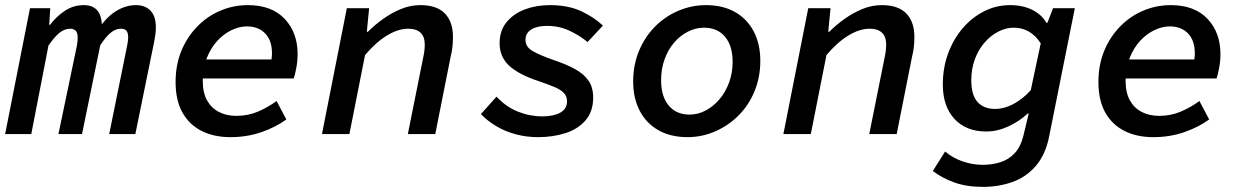

<svg xmlns="http://www.w3.org/2000/svg" viewBox="-30 -523 4850 749"><path d="M-10 0 87 -491H166L162 -426H165Q191 -460 224 -481.5Q257 -503 297 -503Q330 -503 348 -484Q366 -465 368 -422L356 -413Q389 -460 425.5 -481.5Q462 -503 501 -503Q536 -503 557 -481.5Q578 -460 578 -416Q578 -403 576.5 -391.5Q575 -380 572 -363L498 0H396L466 -345Q468 -356 469 -363Q470 -370 470 -376Q470 -396 463 -403.5Q456 -411 442 -411Q421 -411 401.5 -395Q382 -379 361 -346L290 0H198L270 -345Q272 -356 272.5 -363Q273 -370 273 -376Q273 -396 265 -403.5Q257 -411 244 -411Q222 -411 202 -395Q182 -379 159 -345L92 0Z M869 12Q805 12 757 -12Q709 -36 682 -83.5Q655 -131 655 -203Q655 -270 677.5 -324.5Q700 -379 739.5 -419.5Q779 -460 830 -481.5Q881 -503 937 -503Q1030 -503 1080.5 -449.5Q1131 -396 1131 -312Q1131 -284 1125.5 -256Q1120 -228 1116 -217H736L748 -291H1061L1025 -273Q1028 -283 1029.5 -294Q1031 -305 1031 -315Q1031 -365 1004.5 -392.5Q978 -420 933 -420Q904 -420 873.5 -405.5Q843 -391 818 -364Q793 -337 777 -297.5Q761 -258 761 -208Q761 -161 778 -131Q795 -101 824.5 -86Q854 -71 892 -71Q937 -71 976 -87.5Q1015 -104 1049 -129L1087 -57Q1046 -27 990 -7.5Q934 12 869 12Z M1226 0 1323 -491H1410L1401 -399H1405Q1432 -426 1465 -449.5Q1498 -473 1534.5 -488Q1571 -503 1610 -503Q1674 -503 1705.5 -470.5Q1737 -438 1737 -379Q1737 -360 1735 -340.5Q1733 -321 1728 -302L1668 0H1561L1619 -289Q1623 -307 1625 -321Q1627 -335 1627 -349Q1627 -380 1610.5 -395.5Q1594 -411 1563 -411Q1523 -411 1479.5 -384.5Q1436 -358 1394 -308L1333 0Z M2068 12Q2024 12 1982.5 1Q1941 -10 1906.5 -30.5Q1872 -51 1846 -78L1907 -146Q1944 -106 1990.5 -87.5Q2037 -69 2086 -69Q2129 -69 2155.5 -83.5Q2182 -98 2182 -128Q2182 -147 2170 -160Q2158 -173 2133 -183.5Q2108 -194 2070 -207Q1994 -232 1956.5 -266.5Q1919 -301 1919 -354Q1919 -404 1946.5 -437Q1974 -470 2018 -486.5Q2062 -503 2115 -503Q2187 -503 2238 -479Q2289 -455 2322 -423L2262 -359Q2232 -384 2192 -403Q2152 -422 2104 -422Q2065 -422 2042.5 -408Q2020 -394 2020 -367Q2020 -340 2047.5 -324Q2075 -308 2132 -288Q2177 -273 2211.5 -254.5Q2246 -236 2265 -209.5Q2284 -183 2284 -142Q2284 -89 2255 -54.5Q2226 -20 2177 -4Q2128 12 2068 12Z M2652 12Q2586 12 2538.5 -15Q2491 -42 2465.5 -91Q2440 -140 2440 -205Q2440 -270 2463 -325Q2486 -380 2526 -420Q2566 -460 2617.5 -481.5Q2669 -503 2724 -503Q2790 -503 2837.5 -476Q2885 -449 2910.5 -400Q2936 -351 2936 -286Q2936 -221 2913 -166Q2890 -111 2850 -71.5Q2810 -32 2759 -10Q2708 12 2652 12ZM2660 -76Q2693 -76 2723 -92Q2753 -108 2776.5 -135.5Q2800 -163 2814 -200.5Q2828 -238 2828 -282Q2828 -344 2798.5 -379.5Q2769 -415 2716 -415Q2684 -415 2653.5 -399.5Q2623 -384 2599.5 -356.5Q2576 -329 2562.5 -291.5Q2549 -254 2549 -210Q2549 -147 2578.5 -111.5Q2608 -76 2660 -76Z M3026 0 3123 -491H3210L3201 -399H3205Q3232 -426 3265 -449.5Q3298 -473 3334.5 -488Q3371 -503 3410 -503Q3474 -503 3505.5 -470.5Q3537 -438 3537 -379Q3537 -360 3535 -340.5Q3533 -321 3528 -302L3468 0H3361L3419 -289Q3423 -307 3425 -321Q3427 -335 3427 -349Q3427 -380 3410.5 -395.5Q3394 -411 3363 -411Q3323 -411 3279.5 -384.5Q3236 -358 3194 -308L3133 0Z M3804 206Q3740 206 3692 188.5Q3644 171 3609 144L3657 68Q3686 93 3725 106.5Q3764 120 3803 120Q3840 120 3872 110Q3904 100 3927.5 75.5Q3951 51 3962 8L3983 -80H3979Q3947 -50 3904 -30Q3861 -10 3817 -10Q3739 -10 3693.5 -59Q3648 -108 3648 -193Q3648 -259 3669 -315.5Q3690 -372 3726.5 -414Q3763 -456 3810 -479.5Q3857 -503 3910 -503Q3960 -503 3997 -484.5Q4034 -466 4052 -434H4056L4078 -491H4163L4063 8Q4049 80 4011 124Q3973 168 3919.5 187Q3866 206 3804 206ZM3852 -98Q3887 -98 3923 -117Q3959 -136 3991 -171L4030 -354Q4009 -386 3982.5 -400.5Q3956 -415 3925 -415Q3894 -415 3864 -399.5Q3834 -384 3810 -356Q3786 -328 3772.5 -290.5Q3759 -253 3759 -210Q3759 -152 3783.5 -125Q3808 -98 3852 -98Z M4469 12Q4405 12 4357 -12Q4309 -36 4282 -83.5Q4255 -131 4255 -203Q4255 -270 4277.5 -324.5Q4300 -379 4339.5 -419.5Q4379 -460 4430 -481.5Q4481 -503 4537 -503Q4630 -503 4680.5 -449.5Q4731 -396 4731 -312Q4731 -284 4725.5 -256Q4720 -228 4716 -217H4336L4348 -291H4661L4625 -273Q4628 -283 4629.5 -294Q4631 -305 4631 -315Q4631 -365 4604.5 -392.5Q4578 -420 4533 -420Q4504 -420 4473.5 -405.5Q4443 -391 4418 -364Q4393 -337 4377 -297.5Q4361 -258 4361 -208Q4361 -161 4378 -131Q4395 -101 4424.5 -86Q4454 -71 4492 -71Q4537 -71 4576 -87.5Q4615 -104 4649 -129L4687 -57Q4646 -27 4590 -7.5Q4534 12 4469 12Z"/></svg>

Font: Source Code Pro ExtraLight SemiBold
Style: Italic
Weight: 600
Italic angle: -11°
Monospace: yes
Version: Version 1.016;hotconv 1.0.116;makeotfexe 2.5.65601